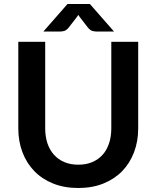

<svg xmlns="http://www.w3.org/2000/svg" viewBox="-20 -932 782 960"><path d="M371.5 -108.5Q410.5 -108.5 441.2 -121.5Q472 -134.5 493 -158Q514 -181.5 525.2 -215Q536.5 -248.5 536.5 -290V-723H671V-290Q671 -225.5 650.2 -170.8Q629.5 -116 590.8 -76.2Q552 -36.5 496.5 -14.2Q441 8 371.5 8Q301.5 8 246 -14.2Q190.5 -36.5 151.8 -76.2Q113 -116 92.2 -170.8Q71.5 -225.5 71.5 -290V-723H206V-290.5Q206 -249 217.2 -215.5Q228.5 -182 249.8 -158.2Q271 -134.5 301.8 -121.5Q332.5 -108.5 371.5 -108.5ZM550 -774.5H460.5Q453 -774.5 442.2 -777.2Q431.5 -780 420 -793.5L379 -846.5Q374 -853.5 371.5 -857.5Q369 -853.5 364 -846.5L323 -793.5Q311.5 -780 300.8 -777.2Q290 -774.5 282.5 -774.5H197L317.5 -912H429.5Z"/></svg>

Font: LatoLatin
Style: Bold
Weight: 700
Designer: Lukasz Dziedzic with Adam Twardoch and Botio Nikoltchev
Foundry: tyPoland Lukasz Dziedzic
Version: Version 2.015; 2015-08-06; http://www.latofonts.com/